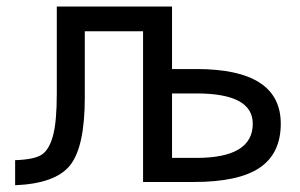

<svg xmlns="http://www.w3.org/2000/svg" viewBox="-20 -544 899 576"><path d="M496.1 -263.7V-70.3H569.3Q738.3 -70.3 738.3 -172.9Q738.3 -263.7 569.3 -263.7ZM150.4 -524.4H496.1V-336.9H569.3Q822.3 -336.9 822.3 -172.9Q822.3 -84 759.3 -41Q696.3 2 560.5 2H409.2V-450.2H234.4V-252Q234.4 -103.5 190.4 -48.3Q146.5 6.8 25.4 11.7V-63.5Q82 -65.4 104.5 -79.6Q127 -93.8 138.7 -135.7Q150.4 -177.7 150.4 -263.7Z"/></svg>

Font: Gen Shin Gothic Regular
Style: Regular
Weight: 400
Designer: [Source Han Sans]
Ryoko NISHIZUKA  (kana & ideographs); Paul D. Hunt (Latin, Greek & Cyrillic); Wenlong ZHANG  (bopomofo
Version: Version 1.002.20150607